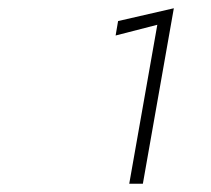

<svg xmlns="http://www.w3.org/2000/svg" viewBox="-20 -719 510 465"><path d="M260 -633 266 -668 401 -699 326 -274H293L361 -659Z"/></svg>

Font: Renner* Light
Style: Light Italic
Weight: 300
Italic angle: -10°
Version: Version 003.000 ; ttfautohint (v0.97) -l 8 -r 50 -G 200 -x 1